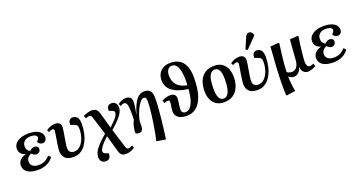

<svg xmlns="http://www.w3.org/2000/svg" viewBox="-50 -1665 5161 2755"><g transform="rotate(-20 2530.5 -287.5)"><path d="M265 14Q156 14 100 -24Q44 -62 45 -129Q45 -176 77.5 -210.5Q110 -245 167 -258V-260Q120 -276 96.5 -303Q73 -330 73 -373Q73 -420 102.5 -454.5Q132 -489 184 -507.5Q236 -526 303 -526Q403 -526 459 -490Q515 -454 514 -395Q514 -364 496 -344Q478 -324 448 -324Q424 -324 406 -337.5Q388 -351 379 -368Q399 -392 406.5 -404Q414 -416 414 -429Q414 -450 387.5 -463.5Q361 -477 316 -477Q259 -477 224.5 -448Q190 -419 190 -368Q190 -336 204.5 -313Q219 -290 244 -281Q259 -296 278.5 -306.5Q298 -317 317 -317Q343 -317 359.5 -303Q376 -289 376 -265Q376 -239 358 -221.5Q340 -204 314 -204Q295 -204 276.5 -214.5Q258 -225 243 -241Q213 -230 191 -205.5Q169 -181 169 -144Q169 -100 201 -74.5Q233 -49 291 -49Q344 -49 385 -69Q426 -89 464 -130L495 -96Q458 -44 397.5 -15Q337 14 265 14Z M802 14Q712 14 672.5 -27.5Q633 -69 633 -136Q633 -153 637 -185.5Q641 -218 647 -256.5Q653 -295 659 -332Q665 -369 669.5 -397Q674 -425 674 -435Q674 -463 646 -463Q621 -463 591 -442L573 -479Q601 -499 638.5 -512.5Q676 -526 708 -526Q753 -526 775 -505Q797 -484 797 -448Q797 -428 790.5 -387.5Q784 -347 775.5 -299Q767 -251 760.5 -207.5Q754 -164 754 -138Q754 -99 775 -77.5Q796 -56 838 -56Q891 -57 931 -96.5Q971 -136 993.5 -200.5Q1016 -265 1016 -339Q1016 -380 1002 -394.5Q988 -409 955 -420L914 -434Q907 -472 924.5 -499Q942 -526 980 -526Q1020 -526 1046 -495.5Q1072 -465 1072 -395Q1072 -319 1055.5 -246.5Q1039 -174 1005.5 -115Q972 -56 921 -21Q870 14 802 14Z M1216 230Q1176 230 1152.5 206Q1129 182 1129 136Q1129 76 1179 11Q1229 -54 1337 -146L1252 -419Q1244 -444 1235.5 -453Q1227 -462 1211 -462Q1195 -462 1182 -457.5Q1169 -453 1154 -447L1139 -491Q1153 -499 1176 -507Q1199 -515 1223.5 -520.5Q1248 -526 1267 -526Q1314 -526 1337.5 -505.5Q1361 -485 1376 -433L1441 -201Q1514 -268 1546.5 -309.5Q1579 -351 1579 -382Q1579 -398 1570 -406.5Q1561 -415 1541 -421L1501 -434Q1495 -473 1512.5 -499.5Q1530 -526 1571 -526Q1609 -526 1632 -501Q1655 -476 1655 -432Q1655 -396 1635 -357Q1615 -318 1571 -270Q1527 -222 1454 -159L1542 125Q1549 147 1557.5 157Q1566 167 1582 167Q1595 167 1608.5 162Q1622 157 1642 145L1659 182Q1634 202 1597.5 216Q1561 230 1523 230Q1478 230 1456.5 210.5Q1435 191 1423 149L1351 -103Q1287 -46 1249.5 2.5Q1212 51 1212 82Q1212 108 1252 122L1290 135Q1293 179 1274 204.5Q1255 230 1216 230Z M2120 230 1991 207Q2002 162 2014 100.5Q2026 39 2036.5 -29Q2047 -97 2055.5 -162.5Q2064 -228 2068.5 -281.5Q2073 -335 2073 -367Q2073 -404 2064.5 -422Q2056 -440 2033 -440Q2010 -440 1985 -413.5Q1960 -387 1936.5 -344.5Q1913 -302 1894.5 -250.5Q1876 -199 1866 -148Q1867 -102 1865 -65.5Q1863 -29 1848 -8Q1833 13 1798 13Q1782 13 1767.5 8Q1753 3 1749 -4Q1749 -60 1760.5 -106.5Q1772 -153 1794 -193Q1796 -236 1796 -272.5Q1796 -309 1795 -340Q1792 -406 1780 -434.5Q1768 -463 1742 -463Q1714 -463 1685 -442L1667 -479Q1694 -500 1727 -513Q1760 -526 1790 -526Q1828 -526 1853.5 -506Q1879 -486 1879 -438Q1879 -408 1872.5 -362.5Q1866 -317 1854 -254L1856 -253Q1897 -393 1947.5 -459.5Q1998 -526 2072 -526Q2133 -526 2161 -491Q2189 -456 2189 -375Q2189 -337 2185.5 -280.5Q2182 -224 2176 -157.5Q2170 -91 2162.5 -22.5Q2155 46 2147 110Q2139 174 2131 224Z M2534 15Q2442 15 2398.5 -21.5Q2355 -58 2356 -115Q2356 -152 2363.5 -190.5Q2371 -229 2371 -251Q2371 -283 2346 -283Q2323 -282 2289 -267L2274 -311Q2302 -325 2337 -335.5Q2372 -346 2403 -346Q2446 -346 2467.5 -325Q2489 -304 2489 -269Q2489 -248 2484.5 -219Q2480 -190 2475.5 -159.5Q2471 -129 2471 -105Q2471 -41 2533 -41Q2574 -41 2605.5 -78.5Q2637 -116 2656.5 -183Q2676 -250 2682 -339Q2360 -382 2360 -590Q2360 -647 2385 -690Q2410 -733 2455.5 -757.5Q2501 -782 2563 -782Q2685 -782 2749 -702.5Q2813 -623 2812 -466Q2812 -299 2776.5 -193Q2741 -87 2678.5 -36Q2616 15 2534 15ZM2685 -395Q2686 -415 2687 -434.5Q2688 -454 2688 -473Q2688 -604 2657 -670Q2626 -736 2569 -736Q2531 -736 2507 -704Q2483 -672 2483 -611Q2483 -529 2532 -471.5Q2581 -414 2685 -395Z M3098 15Q3029 15 2981.5 -16.5Q2934 -48 2910 -103Q2886 -158 2886 -230Q2886 -317 2913.5 -384Q2941 -451 2997.5 -489Q3054 -527 3140 -527Q3241 -527 3296.5 -460.5Q3352 -394 3352 -282Q3352 -198 3324.5 -131Q3297 -64 3241 -24.5Q3185 15 3098 15ZM3107 -38Q3166 -38 3193 -102.5Q3220 -167 3220 -295Q3220 -474 3131 -474Q3075 -474 3047 -413.5Q3019 -353 3019 -221Q3019 -127 3041.5 -82.5Q3064 -38 3107 -38Z M3612 14Q3522 14 3482.5 -27.5Q3443 -69 3443 -136Q3443 -153 3447 -185.5Q3451 -218 3457 -256.5Q3463 -295 3469 -332Q3475 -369 3479.5 -397Q3484 -425 3484 -435Q3484 -463 3456 -463Q3431 -463 3401 -442L3383 -479Q3411 -499 3448.5 -512.5Q3486 -526 3518 -526Q3563 -526 3585 -505Q3607 -484 3607 -448Q3607 -428 3600.5 -387.5Q3594 -347 3585.5 -299Q3577 -251 3570.5 -207.5Q3564 -164 3564 -138Q3564 -99 3585 -77.5Q3606 -56 3648 -56Q3701 -57 3741 -96.5Q3781 -136 3803.5 -200.5Q3826 -265 3826 -339Q3826 -380 3812 -394.5Q3798 -409 3765 -420L3724 -434Q3717 -472 3734.5 -499Q3752 -526 3790 -526Q3830 -526 3856 -495.5Q3882 -465 3882 -395Q3882 -319 3865.5 -246.5Q3849 -174 3815.5 -115Q3782 -56 3731 -21Q3680 14 3612 14ZM3673 -576 3643 -591 3714 -756Q3725 -782 3737.5 -793.5Q3750 -805 3770 -805Q3793 -805 3807.5 -791.5Q3822 -778 3832 -753V-740Z M3979 230 3968 225Q3965 186 3965 142Q3965 98 3965 33Q3965 -49 3973 -190.5Q3981 -332 3995 -510L4117 -520L4131 -512Q4108 -343 4098 -243Q4088 -143 4088 -85Q4102 -75 4122 -68Q4142 -61 4157 -61Q4208 -61 4236.5 -99.5Q4265 -138 4270 -210L4292 -510L4410 -520L4424 -512Q4416 -468 4408.5 -412Q4401 -356 4395 -300.5Q4389 -245 4385 -200.5Q4381 -156 4381 -134Q4381 -101 4393 -76.5Q4405 -52 4431 -52Q4443 -52 4459 -57Q4475 -62 4490 -70L4504 -26Q4482 -13 4447 0.5Q4412 14 4383 14Q4340 14 4312.5 -14.5Q4285 -43 4284 -94H4283Q4266 -40 4235 -13Q4204 14 4169 14Q4144 14 4122 3.5Q4100 -7 4087 -19H4086Q4086 18 4090 63Q4094 108 4099.5 148Q4105 188 4111 210Z M4773 14Q4664 14 4608 -24Q4552 -62 4553 -129Q4553 -176 4585.5 -210.5Q4618 -245 4675 -258V-260Q4628 -276 4604.5 -303Q4581 -330 4581 -373Q4581 -420 4610.5 -454.5Q4640 -489 4692 -507.5Q4744 -526 4811 -526Q4911 -526 4967 -490Q5023 -454 5022 -395Q5022 -364 5004 -344Q4986 -324 4956 -324Q4932 -324 4914 -337.5Q4896 -351 4887 -368Q4907 -392 4914.5 -404Q4922 -416 4922 -429Q4922 -450 4895.5 -463.5Q4869 -477 4824 -477Q4767 -477 4732.5 -448Q4698 -419 4698 -368Q4698 -336 4712.5 -313Q4727 -290 4752 -281Q4767 -296 4786.5 -306.5Q4806 -317 4825 -317Q4851 -317 4867.5 -303Q4884 -289 4884 -265Q4884 -239 4866 -221.5Q4848 -204 4822 -204Q4803 -204 4784.5 -214.5Q4766 -225 4751 -241Q4721 -230 4699 -205.5Q4677 -181 4677 -144Q4677 -100 4709 -74.5Q4741 -49 4799 -49Q4852 -49 4893 -69Q4934 -89 4972 -130L5003 -96Q4966 -44 4905.5 -15Q4845 14 4773 14Z"/></g></svg>

Font: Literata 36pt SemiBold
Style: Italic
Weight: 600
Italic angle: -2°
Designer: Latin by Veronika Burian and Jose Scaglione. Greek by Irene Vlachou. Cyrillic by Vera Evstafieva
Foundry: TypeTogether
Version: Version 3.002